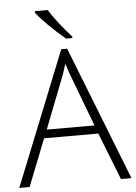

<svg xmlns="http://www.w3.org/2000/svg" viewBox="-61 -977 722 1023"><g transform="rotate(-5 300.0 -465.5)"><path d="M444.8 -252H154.8L55.2 0H0L287.1 -716.8H318.8L600.1 0H543.9ZM172.9 -296.9H428.2L331.1 -554.2Q318.8 -584.5 301.8 -638.2Q288.6 -591.3 272.9 -553.2ZM351.6 -771H317.9Q271 -809.6 225.8 -854.7Q180.7 -899.9 164.6 -922.9V-931.2H233.9Q246.6 -907.7 282 -861.8Q317.4 -815.9 351.6 -778.8Z"/></g></svg>

Font: Zoram GWeb Light
Style: Regular
Weight: 300
Foundry: Ascender Corporation
Version: Version 1.000